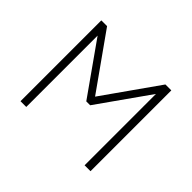

<svg xmlns="http://www.w3.org/2000/svg" viewBox="-113 -640 803 803"><g transform="rotate(45 288.5 -239.0)"><path d="M81 0V-478H115L288 -234L460 -478H495V0H460V-422L299 -194H276L115 -422V0Z"/></g></svg>

Font: Zen Kaku Gothic New Light
Style: Regular
Weight: 300
Designer: Yoshimichi Ohira
Foundry: Positype
Version: Version 1.002